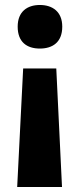

<svg xmlns="http://www.w3.org/2000/svg" viewBox="-20 -575 319 771"><path d="M230 -468C230 -528 191 -555 140 -555C89 -555 51 -528 51 -468C51 -406 88 -380 140 -380C192 -380 230 -406 230 -468ZM73 -300 49 176H229L206 -300Z"/></svg>

Font: Noto Sans Arabic UI SmCn XBd
Style: Regular
Weight: 800
Width: 4
Designer: Monotype Design Team, Nadine Chahine and Nizar Qandah
Foundry: Monotype Imaging Inc.
Version: Version 2.010